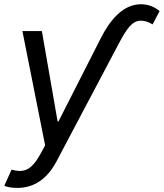

<svg xmlns="http://www.w3.org/2000/svg" viewBox="-29 -694 783 918"><path d="M53.6 204.5C132.1 204.5 195.7 163.4 241.1 77.8L537.6 -483C577.8 -558.6 602.6 -594.8 644.9 -595.2C664.4 -595.2 683.6 -587.4 700.6 -577.4L734 -640.6C713.1 -659.8 681.5 -673.7 644.9 -673.7C556.8 -673.7 495 -593.8 453.8 -513.1L250.7 -113.6H246.4L171.2 -545.5H78.1L186.8 1.1L164.4 42.3C120 122.2 84.5 132.8 26.3 117.2L-8.5 194.2C0.4 198.9 24.5 204.5 53.6 204.5Z"/></svg>

Font: Margiela Sans Text
Style: Italic
Weight: 400
Italic angle: -9.39999°
Designer: Stefan Endress, Andreas Faust
Version: Version 1.100;FEAKit 1.0